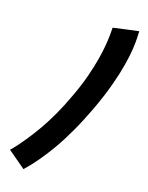

<svg xmlns="http://www.w3.org/2000/svg" viewBox="-331 -798 816 1059"><g transform="rotate(30 77.0 -269.0)"><path d="M37.5 220Q45 208.5 59.2 182.8Q73.5 157 92 117.2Q110.5 77.5 131 22.2Q151.5 -33 171 -106Q190.5 -179 207 -268.5Q223 -359.5 229 -432Q235 -504.5 234.2 -560.5Q233.5 -616.5 228.8 -656.5Q224 -696.5 218.5 -721.5Q213 -746.5 210.5 -758L73.5 -701.5Q76.5 -686.5 81 -660.2Q85.5 -634 89 -596.5Q92.5 -559 92.8 -510.8Q93 -462.5 88.5 -402Q84 -341.5 70.5 -268.5Q58 -196.5 41.8 -136Q25.5 -75.5 7.8 -27.2Q-10 21 -26.5 58.5Q-43 96 -56.5 122.2Q-70 148.5 -80 164.5Z"/></g></svg>

Font: Anybody UltraCondensed ExtraBold
Style: Italic
Weight: 800
Width: 1
Italic angle: -10°
Version: Version 1.113;gftools[0.9.25]